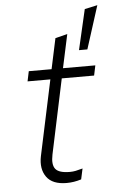

<svg xmlns="http://www.w3.org/2000/svg" viewBox="-53 -775 504 822"><g transform="rotate(-5 198.5 -363.5)"><path d="M302 -552 342 -725 397 -737 338 -552ZM200 10Q139 10 114 -25Q89 -60 100 -114L169 -438H71L80 -481H178L206 -612L258 -625L227 -481H366L357 -438H218L150 -117Q141 -74 156 -55Q171 -36 218 -36Q231 -36 243 -38.5Q255 -41 273 -46L263 0Q247 5 231.5 7.5Q216 10 200 10Z"/></g></svg>

Font: Red Hat Text VF
Style: Italic
Weight: 300
Italic angle: -12°
Designer: Pentagram, MCKL
Foundry: Pentagram, MCKL
Version: Version 1.023